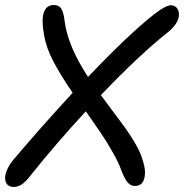

<svg xmlns="http://www.w3.org/2000/svg" viewBox="-36 -719 729 761"><path d="M18.1 22Q7.3 22 -1 17.1Q-9.3 12.2 -12.9 2.7Q-16.6 -6.8 -15.4 -19.8Q-14.2 -32.7 -6.1 -50Q2 -67.4 17.1 -85.9Q126 -214.8 252 -351.1Q205.1 -419.4 176.3 -474.1Q147.5 -528.8 139.2 -577.1Q116.2 -697.8 176.8 -699.2Q196.8 -699.2 206.3 -685.5Q215.8 -671.9 220.2 -634.8Q232.9 -536.1 313 -414.1Q475.1 -584.5 578.1 -665Q621.6 -698.2 642.1 -698.2Q652.3 -697.8 660.2 -691.9Q668 -686 671.1 -675.5Q674.3 -665 672.4 -651.9Q670.4 -638.7 659.4 -622.6Q648.4 -606.4 628.9 -590.8Q515.1 -500.5 363.8 -341.8Q378.9 -320.8 411.6 -277.6Q444.3 -234.4 460.7 -211.4Q477.1 -188.5 496.1 -157Q515.1 -125.5 523.9 -101.1Q540.5 -56.2 538.6 -29.8Q536.6 -3.4 526.4 7.3Q516.1 18.1 499 18.1Q483.9 18.1 472.4 6.8Q460.9 -4.4 446.8 -39.1Q435.1 -72.8 409.7 -117.2Q384.3 -161.6 364 -191.4Q343.8 -221.2 304.2 -277.8Q187.5 -151.9 84 -22Q63.5 3.9 48.8 12.9Q34.2 22 18.1 22Z"/></svg>

Font: Shantell Sans Bouncy
Style: Italic
Weight: 400
Italic angle: -11.31°
Designer: Stephen Nixon, Anya Danilova, Shantell Martin
Foundry: Arrow Type
Version: Version 1.006;[9816181b4]